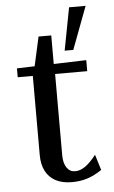

<svg xmlns="http://www.w3.org/2000/svg" viewBox="-53 -751 475 798"><g transform="rotate(-5 185.0 -352.5)"><path d="M232 -537 266 -715H335L268 -537ZM215 10Q175 10 147.5 -4.5Q120 -19 105.5 -46.5Q91 -74 91 -114V-444H28V-481L318 -490V-444H184V-105Q184 -72 197 -53Q210 -34 232 -34Q253 -34 274 -48.5Q295 -63 320 -95L340 -30Q309 -9 279.5 0.5Q250 10 215 10ZM100 -474 129 -605H182V-474Z"/></g></svg>

Font: Sutasoma
Style: Regular
Weight: 400
Designer: Izhar Fathurrohim, Akbar Rohmanto, Arusyal Khofiqoini
Foundry: Kiwari Kolektiv
Version: Version 1.102